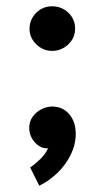

<svg xmlns="http://www.w3.org/2000/svg" viewBox="-20 -470 333 611"><path d="M105 121 76 63Q91 53 108 36.5Q125 20 133 2H129Q108 2 90.5 -17.5Q73 -37 73 -64Q73 -83 84 -98.5Q95 -114 112 -122.5Q129 -131 146 -131Q179 -131 200 -107Q221 -83 221 -44Q221 -10 205 22.5Q189 55 162.5 80.5Q136 106 105 121ZM146 -308Q117 -308 95.5 -329Q74 -350 74 -378Q74 -408 95 -429Q116 -450 146 -450Q176 -450 197.5 -429.5Q219 -409 219 -379Q219 -349 197 -328.5Q175 -308 146 -308Z"/></svg>

Font: Teachers SemiBold
Style: Regular
Weight: 600
Version: Version 1.001